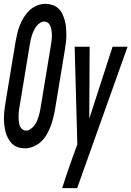

<svg xmlns="http://www.w3.org/2000/svg" viewBox="-37 -763 683 998"><path d="M93 8Q73 8 55.5 2Q38 -4 25.5 -16.5Q13 -29 4.5 -45Q-4 -61 -8.5 -79.5Q-13 -98 -15 -116.5Q-17 -135 -16.5 -154.5Q-16 -174 -13.5 -193.5Q-11 -213 -8 -232L44 -547Q48 -568 53 -589.5Q58 -611 66.5 -632.5Q75 -654 87.5 -674Q100 -694 116.5 -709.5Q133 -725 155 -734Q177 -743 199 -743Q218 -743 236 -737Q254 -731 267 -718.5Q280 -706 287.5 -690Q295 -674 300 -655.5Q305 -637 306.5 -618.5Q308 -600 308 -580.5Q308 -561 305.5 -541.5Q303 -522 300 -503L248 -188Q244 -167 238.5 -145.5Q233 -124 224.5 -102.5Q216 -81 204 -61Q192 -41 175 -25.5Q158 -10 136 -1Q114 8 93 8ZM98 -84Q110 -84 121 -91.5Q132 -99 140.5 -109.5Q149 -120 154 -131.5Q159 -143 163 -155Q167 -167 169.5 -179Q172 -191 174 -203L226 -518Q228 -528 229 -537.5Q230 -547 231.5 -557Q233 -567 233 -576.5Q233 -586 232 -595.5Q231 -605 229 -614Q227 -623 223 -631.5Q219 -640 211 -645.5Q203 -651 194 -651Q182 -651 170.5 -643.5Q159 -636 151.5 -625.5Q144 -615 138.5 -603.5Q133 -592 129 -580Q125 -568 122.5 -556Q120 -544 118 -532L66 -217Q64 -207 62.5 -197.5Q61 -188 60.5 -178Q60 -168 59.5 -158.5Q59 -149 60 -139.5Q61 -130 62.5 -121Q64 -112 68.5 -103.5Q73 -95 81 -89.5Q89 -84 98 -84ZM286 215Q298 176 311.5 137Q325 98 339 59L365 -13L351 -520H429L427 -146L548 -520H626L364 215Z"/></svg>

Font: Iosevka SmBd Ex Obl
Style: Regular
Weight: 600
Width: 7
Italic angle: -9°
Monospace: yes
Designer: Belleve Invis
Foundry: Belleve Invis
Version: Version 32.5.0; ttfautohint (v1.8.4)